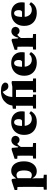

<svg xmlns="http://www.w3.org/2000/svg" viewBox="1479 -2248 992 3990"><g transform="rotate(-90 1975.0 -253.0)"><path d="M28 223V161L129 151H233L339 161V223ZM84 223Q85 181 85 142.5Q85 104 85.5 68.5Q86 33 86 -2V-273Q86 -296 85.5 -314.5Q85 -333 85 -350Q85 -367 84 -386L22 -391V-445L214 -508L250 -503L262 -413L267 -405V-90L262 -83L266 3Q266 36 266 71Q266 106 266.5 144Q267 182 267 223ZM412 15Q371 15 343 2.5Q315 -10 295.5 -32Q276 -54 261 -83H217L222 -153Q247 -123 272 -105.5Q297 -88 331 -88Q361 -88 382.5 -104.5Q404 -121 416 -156.5Q428 -192 428 -248Q428 -332 402.5 -369Q377 -406 332 -406Q307 -406 286 -394.5Q265 -383 248 -367.5Q231 -352 218 -338L213 -411H261Q280 -441 301.5 -464.5Q323 -488 352 -502Q381 -516 421 -516Q477 -516 521.5 -485.5Q566 -455 591.5 -396Q617 -337 617 -250Q617 -167 589.5 -107.5Q562 -48 515.5 -16.5Q469 15 412 15Z M676 0V-61L777 -71H887L998 -61V0ZM733 0Q734 -30 734 -67Q734 -104 734.5 -143Q735 -182 735 -215V-273Q735 -297 734.5 -315Q734 -333 734 -350Q734 -367 733 -386L670 -391V-445L861 -508L897 -502L907 -376L916 -375V-215Q916 -182 916.5 -143Q917 -104 917 -67Q917 -30 918 0ZM901 -275 881 -367H921Q933 -418 953 -450Q973 -482 999 -497.5Q1025 -513 1055 -513Q1092 -513 1117 -492Q1142 -471 1148 -431Q1145 -391 1122 -367Q1099 -343 1064 -343Q1039 -343 1018.5 -355.5Q998 -368 981 -392L963 -417L1011 -407Q973 -391 943.5 -356Q914 -321 901 -275Z M1439 15Q1358 15 1297 -15.5Q1236 -46 1201.5 -104Q1167 -162 1167 -246Q1167 -330 1201 -390.5Q1235 -451 1295 -483.5Q1355 -516 1431 -516Q1501 -516 1551.5 -488.5Q1602 -461 1629.5 -412.5Q1657 -364 1657 -299Q1657 -280 1655.5 -266Q1654 -252 1651 -236H1282V-291H1462Q1481 -302 1487.5 -316.5Q1494 -331 1494 -359Q1494 -391 1486 -412.5Q1478 -434 1463.5 -445Q1449 -456 1430 -456Q1406 -456 1388.5 -439Q1371 -422 1362 -381.5Q1353 -341 1353 -270Q1353 -208 1372.5 -167.5Q1392 -127 1425 -107.5Q1458 -88 1498 -88Q1538 -88 1566 -101.5Q1594 -115 1616 -140L1660 -106Q1638 -69 1608 -41.5Q1578 -14 1536.5 0.5Q1495 15 1439 15Z M1715 0V-61L1810 -71H1922L2003 -61V0ZM1771 0Q1772 -36 1772 -72Q1772 -108 1772.5 -144Q1773 -180 1773 -215V-417H1710V-483L1826 -498L1774 -476Q1780 -527 1794 -561Q1808 -595 1828 -618.5Q1848 -642 1870 -662Q1891 -681 1921 -696Q1951 -711 1989.5 -720Q2028 -729 2074 -729Q2154 -729 2197.5 -709.5Q2241 -690 2255 -647Q2255 -614 2235.5 -594.5Q2216 -575 2179 -575Q2145 -575 2122.5 -593.5Q2100 -612 2081 -651L2058 -699L2070 -701H2047L2070 -698Q2040 -683 2018 -660.5Q1996 -638 1982 -611Q1973 -592 1966.5 -570Q1960 -548 1957 -520Q1954 -492 1954 -454V-215Q1954 -180 1954.5 -144Q1955 -108 1955 -72Q1955 -36 1956 0ZM2052 0V-61L2146 -71H2237L2340 -61V0ZM2102 0Q2103 -29 2103 -64.5Q2103 -100 2103.5 -137.5Q2104 -175 2104 -207V-286Q2104 -312 2103.5 -334Q2103 -356 2103 -376Q2103 -396 2102 -417H1874V-493H2169L2249 -508L2286 -502L2285 -359V-206Q2285 -174 2285 -137Q2285 -100 2285.5 -64.5Q2286 -29 2286 0Z M2668 15Q2587 15 2526 -15.5Q2465 -46 2430.5 -104Q2396 -162 2396 -246Q2396 -330 2430 -390.5Q2464 -451 2524 -483.5Q2584 -516 2660 -516Q2730 -516 2780.5 -488.5Q2831 -461 2858.5 -412.5Q2886 -364 2886 -299Q2886 -280 2884.5 -266Q2883 -252 2880 -236H2511V-291H2691Q2710 -302 2716.5 -316.5Q2723 -331 2723 -359Q2723 -391 2715 -412.5Q2707 -434 2692.5 -445Q2678 -456 2659 -456Q2635 -456 2617.5 -439Q2600 -422 2591 -381.5Q2582 -341 2582 -270Q2582 -208 2601.5 -167.5Q2621 -127 2654 -107.5Q2687 -88 2727 -88Q2767 -88 2795 -101.5Q2823 -115 2845 -140L2889 -106Q2867 -69 2837 -41.5Q2807 -14 2765.5 0.5Q2724 15 2668 15Z M2941 0V-61L3042 -71H3152L3263 -61V0ZM2998 0Q2999 -30 2999 -67Q2999 -104 2999.5 -143Q3000 -182 3000 -215V-273Q3000 -297 2999.5 -315Q2999 -333 2999 -350Q2999 -367 2998 -386L2935 -391V-445L3126 -508L3162 -502L3172 -376L3181 -375V-215Q3181 -182 3181.5 -143Q3182 -104 3182 -67Q3182 -30 3183 0ZM3166 -275 3146 -367H3186Q3198 -418 3218 -450Q3238 -482 3264 -497.5Q3290 -513 3320 -513Q3357 -513 3382 -492Q3407 -471 3413 -431Q3410 -391 3387 -367Q3364 -343 3329 -343Q3304 -343 3283.5 -355.5Q3263 -368 3246 -392L3228 -417L3276 -407Q3238 -391 3208.5 -356Q3179 -321 3166 -275Z M3704 15Q3623 15 3562 -15.5Q3501 -46 3466.5 -104Q3432 -162 3432 -246Q3432 -330 3466 -390.5Q3500 -451 3560 -483.5Q3620 -516 3696 -516Q3766 -516 3816.5 -488.5Q3867 -461 3894.5 -412.5Q3922 -364 3922 -299Q3922 -280 3920.5 -266Q3919 -252 3916 -236H3547V-291H3727Q3746 -302 3752.5 -316.5Q3759 -331 3759 -359Q3759 -391 3751 -412.5Q3743 -434 3728.5 -445Q3714 -456 3695 -456Q3671 -456 3653.5 -439Q3636 -422 3627 -381.5Q3618 -341 3618 -270Q3618 -208 3637.5 -167.5Q3657 -127 3690 -107.5Q3723 -88 3763 -88Q3803 -88 3831 -101.5Q3859 -115 3881 -140L3925 -106Q3903 -69 3873 -41.5Q3843 -14 3801.5 0.5Q3760 15 3704 15Z"/></g></svg>

Font: Source Serif 4 ExtraBold
Style: Regular
Weight: 800
Designer: Frank Grießhammer
Foundry: Adobe Systems Incorporated
Version: Version 4.004;hotconv 1.0.116;makeotfexe 2.5.65601